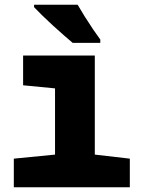

<svg xmlns="http://www.w3.org/2000/svg" viewBox="-20 -786 603 806"><path d="M38 0V-120L211 -137V-415L77 -428V-553H378V-137L525 -120V0ZM285 -606Q271 -618 248.5 -637.5Q226 -657 201.5 -679.5Q177 -702 156 -722.5Q135 -743 123 -756V-766H306Q318 -745 335.5 -717Q353 -689 371 -662.5Q389 -636 401 -620V-606Z"/></svg>

Font: Noto Sans Mono SemiCondensed Black
Style: Regular
Weight: 900
Width: 4
Designer: Monotype Design Team
Foundry: Monotype Imaging Inc.
Version: Version 2.014; ttfautohint (v1.8.4.7-5d5b)